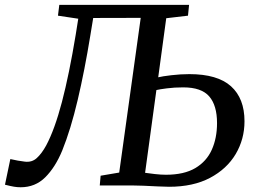

<svg xmlns="http://www.w3.org/2000/svg" viewBox="-54 -763 1053 790"><path d="M31 7.5Q17 7.5 3.5 5.2Q-10 3 -33.5 -3L-11.5 -108.5Q3.5 -105 19 -102.2Q34.5 -99.5 47.5 -98Q77 -94 97.5 -112.8Q118 -131.5 136 -164.5Q171 -230 200.8 -343.2Q230.5 -456.5 257.5 -620L268 -686L184.5 -698.5L190 -743H724L719.5 -698.5L630 -688L597 -445Q613 -449 650.8 -453.5Q688.5 -458 725 -458Q841 -458 896.5 -408Q952 -358 952 -264Q952 -190.5 915.8 -129.2Q879.5 -68 810.2 -31.2Q741 5.5 641.5 5.5Q623.5 5.5 594.8 4Q566 2.5 536.5 1.2Q507 0 487.5 0H356.5L360 -40L436.5 -53L525 -689.5L329.5 -689L317.5 -616Q294.5 -474.5 265.8 -352.2Q237 -230 202 -143.5Q173.5 -74.5 132.2 -33.5Q91 7.5 31 7.5ZM628.5 -44Q703.5 -44 749.8 -71.5Q796 -99 817.5 -147Q839 -195 839 -256.5Q839 -329 807 -366.2Q775 -403.5 700 -403.5Q663.5 -403.5 632.8 -399.5Q602 -395.5 589.5 -392.5L543 -52Q558.5 -49.5 583.5 -46.8Q608.5 -44 628.5 -44Z"/></svg>

Font: Merriweather
Style: Italic
Weight: 400
Italic angle: -7.8°
Designer: Eben Sorkin
Foundry: Eben Sorkin
Version: Version 2.100